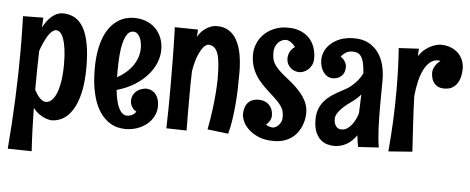

<svg xmlns="http://www.w3.org/2000/svg" viewBox="-52 -721 2558 1046"><g transform="rotate(5 1227.5 -198.0)"><path d="M20 195.8Q25.9 125.5 30 57.6Q34.2 -10.3 37.1 -76.9Q40 -143.6 41.5 -210Q43 -276.4 43 -344.2Q43 -434.6 40 -530.8L150.9 -532.2L147.9 -478Q168.9 -519 196.8 -542Q224.6 -564.9 254.9 -564.9Q291.5 -564.9 320.1 -549.1Q348.6 -533.2 368.2 -499Q387.7 -464.8 397.9 -411.9Q408.2 -358.9 408.2 -284.2Q408.2 -198.7 394 -140.4Q379.9 -82 356.4 -46.1Q333 -10.3 303.5 5.4Q273.9 21 243.2 21Q227.1 19.5 210 13.2Q195.3 7.8 177.5 -4.2Q159.7 -16.1 142.1 -38.1Q143.1 20 145 78.6Q147 137.2 150.9 198.2ZM141.1 -136.2Q146 -127 152.8 -116.5Q159.7 -106 167.7 -96.9Q175.8 -87.9 185.1 -82Q194.3 -76.2 205.1 -76.2Q219.7 -76.2 234.1 -88.1Q248.5 -100.1 259.8 -125.7Q271 -151.4 278.1 -192.1Q285.2 -232.9 285.2 -290Q285.2 -336.9 280.5 -370.8Q275.9 -404.8 268.1 -427Q260.3 -449.2 249.5 -459.7Q238.8 -470.2 227.1 -470.2Q217.3 -470.2 208 -463.1Q198.7 -456.1 190.2 -445.1Q181.6 -434.1 174.3 -420.2Q167 -406.2 160.9 -392.8Q154.8 -379.4 150.4 -367.7Q146 -356 144 -349.1Q142.6 -296.9 141.8 -246.6Q141.1 -196.3 141.1 -145Z M814.9 -105Q814.9 -76.2 801.8 -50.8Q788.6 -25.4 766.1 -6.8Q743.7 11.7 713.4 22.5Q683.1 33.2 648.9 33.2Q626 33.2 602.5 26.9Q579.1 20.5 557.6 5.9Q536.1 -8.8 517.1 -32.7Q498 -56.6 484.1 -91.3Q470.2 -126 462.2 -172.6Q454.1 -219.2 454.1 -279.8Q454.1 -336.9 462.2 -380.9Q470.2 -424.8 484.1 -457.5Q498 -490.2 516.6 -512.5Q535.2 -534.7 556.4 -548.6Q577.6 -562.5 600.3 -568.4Q623 -574.2 645 -574.2Q677.7 -574.2 707 -563.7Q736.3 -553.2 758.3 -532.7Q780.3 -512.2 793.2 -482.2Q806.2 -452.1 806.2 -413.1Q806.2 -377.9 791.7 -342Q777.3 -306.2 749 -274.2Q720.7 -242.2 679 -216.1Q637.2 -189.9 583 -174.8Q585.9 -144.5 591.6 -119.6Q597.2 -94.7 605.7 -77.1Q614.3 -59.6 625.7 -49.8Q637.2 -40 652.3 -40Q662.1 -40.5 670.9 -43.5Q678.7 -45.9 686.8 -51.3Q694.8 -56.6 700.2 -66.9Q687.5 -72.8 680.7 -82Q673.8 -91.3 670.4 -99.6Q666.5 -109.4 666 -120.1Q666 -143.6 675.3 -158.2Q684.6 -172.9 697.3 -181.2Q710 -189.5 723.1 -192.6Q736.3 -195.8 744.1 -195.8Q752.4 -195.8 764.4 -192.4Q776.4 -189 787.6 -179.2Q798.8 -169.4 806.9 -151.6Q814.9 -133.8 814.9 -105ZM694.3 -412.1Q694.3 -429.7 691.2 -445.6Q688 -461.4 681.9 -473.1Q675.8 -484.9 666.7 -491.9Q657.7 -499 646 -499Q626 -499 613.3 -480.7Q600.6 -462.4 592.8 -432.1Q585 -401.9 582 -362.3Q579.1 -322.8 579.1 -279.8V-244.1Q604 -257.3 625.2 -275.4Q646.5 -293.5 661.9 -315.2Q677.2 -336.9 685.8 -361.3Q694.3 -385.7 694.3 -412.1Z M996.1 -541 993.2 -501Q1009.3 -527.8 1027.6 -542Q1045.9 -556.2 1061.5 -562Q1077.1 -567.9 1087.6 -568.4Q1098.1 -568.8 1099.1 -568.8Q1135.3 -568.8 1162.1 -552.2Q1189 -535.6 1206.5 -504.2Q1224.1 -472.7 1232.7 -427.5Q1241.2 -382.3 1241.2 -325.2Q1241.2 -283.2 1240 -239.5Q1238.8 -195.8 1235.1 -152.6Q1231.4 -109.4 1225.3 -68.4Q1219.2 -27.3 1209 9.8L1095.2 -3.9Q1106.4 -62 1112.8 -112.3Q1119.1 -162.6 1122.1 -200.2Q1125.5 -244.1 1126 -280.8Q1126 -327.1 1123 -361.6Q1120.1 -396 1112.5 -418.7Q1105 -441.4 1091.8 -452.6Q1078.6 -463.9 1058.1 -463.9Q1044.4 -460.9 1030.8 -444.3Q1019 -430.2 1005.9 -399.2Q992.7 -368.2 982.9 -312Q981.4 -273.9 981.2 -236.6Q981 -199.2 981 -157.2Q981 -121.6 981 -80.6Q981 -39.6 981.9 12.2L871.1 9.8Q872.6 -40 873.3 -95.9Q874 -151.9 874 -220.2Q874 -288.1 873 -367.2Q872.1 -446.3 869.1 -543Z M1640.1 -439.9Q1640.1 -417.5 1631.8 -401.9Q1623.5 -386.2 1611.8 -376.5Q1600.1 -366.7 1587.4 -362.3Q1574.7 -357.9 1565.9 -357.9Q1557.1 -357.9 1544.9 -361.1Q1532.7 -364.3 1521.7 -372.6Q1510.7 -380.9 1502.9 -394.8Q1495.1 -408.7 1495.1 -430.2Q1495.6 -441.9 1499.5 -453.1Q1502.9 -462.9 1510 -473.4Q1517.1 -483.9 1530.3 -492.2Q1521.5 -504.9 1512.7 -511.7Q1503.9 -518.6 1497.1 -522Q1488.8 -525.9 1481.9 -526.9Q1466.8 -526.9 1454.6 -520.8Q1442.4 -514.6 1433.8 -504.6Q1425.3 -494.6 1420.7 -481.4Q1416 -468.3 1416 -454.1Q1416 -436 1418.5 -421.4Q1420.9 -406.7 1429.7 -391.6Q1438.5 -376.5 1456.1 -358.9Q1473.6 -341.3 1503.9 -317.9Q1534.2 -294.4 1556.6 -272.2Q1579.1 -250 1593.8 -228.5Q1608.4 -207 1615.7 -185.3Q1623 -163.6 1623 -140.1Q1623 -124.5 1619.9 -106.2Q1616.7 -87.9 1609.1 -69.1Q1601.6 -50.3 1589.1 -33Q1576.7 -15.6 1558.3 -2Q1540 11.7 1515.4 19.8Q1490.7 27.8 1459 27.8Q1411.1 27.8 1377.4 13.7Q1343.8 -0.5 1322 -20.8Q1300.3 -41 1290.3 -63.5Q1280.3 -85.9 1280.3 -103Q1280.3 -121.1 1284.7 -136.7Q1289.1 -152.3 1298.6 -164.1Q1308.1 -175.8 1323 -182.4Q1337.9 -189 1358.9 -189Q1376.5 -189 1390.9 -183.6Q1405.3 -178.2 1415.8 -167.7Q1426.3 -157.2 1432.1 -142.1Q1438 -127 1438 -107.9Q1437.5 -99.6 1434.6 -90.8Q1432.1 -83.5 1426.3 -74.7Q1420.4 -65.9 1410.2 -58.1Q1417 -52.7 1423.6 -50Q1430.2 -47.4 1435.5 -46.4Q1441.4 -44.9 1447.3 -44.9Q1453.6 -44.9 1462.2 -48.6Q1470.7 -52.2 1478.5 -60.1Q1486.3 -67.9 1491.7 -79.1Q1497.1 -90.3 1497.1 -106Q1497.1 -121.6 1494.4 -134.5Q1491.7 -147.5 1483.2 -161.4Q1474.6 -175.3 1458.5 -191.9Q1442.4 -208.5 1416 -231.9Q1389.6 -255.4 1369.1 -277.6Q1348.6 -299.8 1334.7 -323.7Q1320.8 -347.7 1313.5 -374Q1306.2 -400.4 1306.2 -432.1Q1306.2 -463.4 1318.6 -492.7Q1331.1 -522 1354 -544.7Q1377 -567.4 1409.7 -580.8Q1442.4 -594.2 1482.9 -594.2Q1523.9 -594.2 1553.7 -581.5Q1583.5 -568.8 1602.5 -547.6Q1621.6 -526.4 1630.9 -498.5Q1640.1 -470.7 1640.1 -439.9Z M1920.4 20Q1917.5 4.9 1915 -10.7Q1912.6 -26.4 1911.1 -43Q1888.7 -9.8 1857.4 8.1Q1826.2 25.9 1789.1 25.9Q1770 25.9 1750 19.8Q1730 13.7 1713.6 -1.5Q1697.3 -16.6 1686.8 -42.7Q1676.3 -68.8 1676.3 -108.9Q1676.3 -142.1 1686 -166.7Q1695.8 -191.4 1711.4 -210Q1727.1 -228.5 1746.6 -242.2Q1766.1 -255.9 1785.4 -266.6Q1804.7 -277.3 1822.3 -286.6Q1839.8 -295.9 1851.1 -305.2Q1872.6 -322.3 1888.4 -341.6Q1904.3 -360.8 1914.1 -381.8Q1912.1 -415.5 1907 -437.3Q1901.9 -459 1893.6 -471.9Q1885.3 -484.9 1873.3 -490Q1861.3 -495.1 1846.2 -495.1Q1823.7 -495.1 1808.3 -485.4Q1793 -475.6 1783.2 -461.9Q1795.4 -454.1 1802 -445.3Q1808.6 -436.5 1812 -428.2Q1815.9 -418.9 1816.4 -409.2Q1816.4 -376 1797.6 -358.4Q1778.8 -340.8 1749.5 -340.8Q1734.4 -340.8 1721.7 -347.9Q1709 -355 1699.5 -367.7Q1689.9 -380.4 1684.6 -397.9Q1679.2 -415.5 1679.2 -436Q1679.2 -456.5 1688.5 -479.5Q1697.8 -502.4 1718.3 -522.2Q1738.8 -542 1771 -554.9Q1803.2 -567.9 1849.1 -567.9Q1895 -567.9 1927.7 -550Q1960.4 -532.2 1981.4 -502.7Q2002.4 -473.1 2012 -434.6Q2021.5 -396 2021.5 -355Q2021.5 -324.2 2021 -288.1Q2020.5 -252 2020.5 -213.9Q2020.5 -182.1 2021 -150.4Q2021.5 -118.7 2022.9 -89.1Q2024.4 -59.6 2026.9 -33.4Q2029.3 -7.3 2033.2 13.2ZM1913.1 -266.1Q1896 -245.6 1876.5 -231Q1861.8 -220.7 1845 -208Q1828.1 -195.3 1813.7 -181.2Q1799.3 -167 1789.8 -151.6Q1780.3 -136.2 1780.3 -120.1Q1780.3 -98.1 1791 -82.5Q1801.8 -66.9 1821.3 -66.9Q1839.4 -66.9 1853.5 -76.7Q1867.7 -86.4 1878.7 -100.8Q1889.6 -115.2 1897.2 -131.8Q1904.8 -148.4 1909.2 -162.1Z M2217.3 20 2086.9 29.8Q2094.7 -57.6 2098.4 -138.9Q2102.1 -220.2 2102.1 -301.8Q2102.1 -359.4 2100.3 -417.2Q2098.6 -475.1 2094.2 -536.1L2204.1 -542Q2203.1 -531.2 2202.6 -521Q2202.1 -510.7 2202.1 -501Q2219.2 -527.3 2239.5 -542.2Q2259.8 -557.1 2277.3 -564Q2297.4 -572.3 2317.9 -574.2Q2353.5 -574.2 2378.9 -563.2Q2404.3 -552.2 2420.4 -534.9Q2436.5 -517.6 2443.8 -496.3Q2451.2 -475.1 2451.2 -455.1Q2451.2 -434.6 2446.8 -413.6Q2442.4 -392.6 2431.9 -375.7Q2421.4 -358.9 2404.1 -348.4Q2386.7 -337.9 2361.3 -337.9Q2335.9 -337.9 2321.3 -347.2Q2306.6 -356.4 2299.1 -369.4Q2291.5 -382.3 2289.3 -396.2Q2287.1 -410.2 2287.1 -419.9Q2287.1 -426.8 2289.6 -435.3Q2292 -443.8 2296.9 -452.6Q2301.8 -461.4 2309.1 -470Q2316.4 -478.5 2326.2 -485.8Q2323.2 -486.8 2320.1 -487.3Q2316.9 -487.8 2314 -487.8Q2289.6 -487.8 2270.5 -472.4Q2251.5 -457 2237.5 -429.7Q2223.6 -402.3 2214.6 -365.2Q2205.6 -328.1 2201.2 -284.2Q2203.6 -208.5 2208 -134.3Q2212.4 -60.1 2217.3 20Z"/></g></svg>

Font: Rum Raisin
Style: Regular
Weight: 400
Designer: Astigmatic (AOETI)
Foundry: Astigmatic (AOETI)
Version: Version 1.000